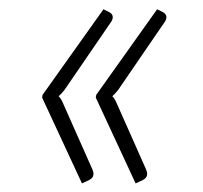

<svg xmlns="http://www.w3.org/2000/svg" viewBox="-20 -472 449 424"><path d="M73 -256.5 74 -262.5 208.5 -451.5 222.5 -444.5Q229 -440.5 229 -434Q229 -428 223.5 -421L122.5 -273.5Q114 -263 109.5 -259.5Q114 -255.5 118.5 -245.5L184 -98Q186.5 -92 186.5 -88.5Q186.5 -79 177 -74.5L161 -67ZM191.5 -256.5 192.5 -262.5 327 -451.5 341 -444.5Q347.5 -440.5 347.5 -434Q347.5 -428 342 -421L241 -273.5Q232.5 -263 228 -259.5Q232.5 -255.5 237 -245.5L302.5 -98Q305 -92 305 -88.5Q305 -79 295.5 -74.5L279.5 -67Z"/></svg>

Font: Lato Light
Style: Italic
Weight: 300
Italic angle: -7°
Designer: Lukasz Dziedzic
Foundry: Lukasz Dziedzic
Version: Version 1.104; Western+Polish opensource